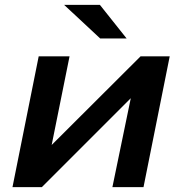

<svg xmlns="http://www.w3.org/2000/svg" viewBox="-20 -764 744 784"><path d="M31 0 138 -534H264L191 -172L554 -534H673L566 0H439L514 -363L151 0ZM389 -607 242 -744H388L497 -607Z"/></svg>

Font: Montserrat SemiBold
Style: Italic
Weight: 600
Italic angle: -11.3°
Designer: Julieta Ulanovsky
Foundry: Julieta Ulanovsky
Version: Version 9.000; ttfautohint (v1.8.4.7-5d5b)